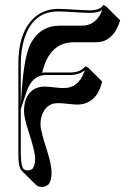

<svg xmlns="http://www.w3.org/2000/svg" viewBox="-20 -471 540 776"><path d="M409.2 -444.8 465.8 -388.7Q440.9 -311.5 386.7 -301.8Q377 -300.3 367.7 -300.3H276.4Q178.7 -298.8 150.4 -176.8Q158.7 -178.2 166 -178.2H269Q304.7 -179.2 325.2 -203.1L335.9 -198.2L392.6 -141.6Q377 -71.3 324.7 -53.2Q310.5 -48.8 295.4 -48.3Q281.7 -48.3 254.9 -51.3Q227.5 -54.2 214.4 -54.2Q199.7 -54.2 188 -49.6Q176.3 -44.9 168 -36.6Q159.7 -28.3 154.1 -16.8Q148.4 -5.4 146 7.1Q143.6 19.5 143.6 33.7Q143.6 55.2 169.4 135.3Q188.5 195.3 188.5 226.6Q188 260.3 175.8 274.4Q163.1 284.2 149.4 284.7Q133.3 284.2 124.5 275.4L67.9 219.2Q53.7 204.6 54.2 147V-212.9Q54.2 -339.8 117.7 -398.9Q157.2 -434.6 214.8 -435.1Q236.8 -435.1 280.8 -432.1Q323.7 -429.2 345.2 -429.2Q386.2 -430.2 397.9 -451.2ZM64 -30.3V147Q64.5 200.2 75.2 211.9Q82 217.8 92.8 217.8Q104 216.8 111.8 210.9Q121.6 197.8 122.1 169.9Q122.1 141.6 94.2 56.6Q76.7 2.9 77.1 -22.9Q77.1 -86.9 119.1 -111.3Q136.7 -120.6 158.2 -121.1Q172.9 -121.1 200.7 -117.7Q227.1 -114.7 238.8 -115.2Q295.9 -115.2 319.8 -179.2Q321.3 -183.6 322.8 -186.5Q298.8 -168.5 269 -168H166Q112.3 -168 88.9 -105Q87.9 -102.5 87.4 -100.6ZM64 -47.9 67.9 -104.5Q77.1 -234.4 100.1 -286.6Q137.2 -366.2 220.2 -367.2H311Q363.8 -367.2 388.7 -419.9Q391.1 -425.3 393.1 -430.2Q377 -419.4 345.2 -418.9Q323.2 -418.9 279.3 -421.9Q236.3 -424.8 214.8 -424.8Q110.8 -424.8 76.7 -309.1Q64 -265.1 64 -212.9Z"/></svg>

Font: Linux Biolinum Shadow O
Style: Regular
Weight: 400
Designer: Philipp H. Poll
Foundry: Philipp H. Poll
Version: Version 1.0.4